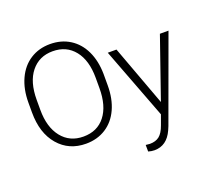

<svg xmlns="http://www.w3.org/2000/svg" viewBox="-151 -915 1453 1323"><g transform="rotate(-20 576.0 -254.0)"><path d="M61 0ZM615.2 -316.9Q615.2 -218.8 581.3 -144.5Q547.4 -70.3 484.4 -30.3Q421.4 9.8 338.9 9.8Q214.4 9.8 137.7 -79.3Q61 -168.5 61 -319.8V-393.1Q61 -490.2 95.5 -565.2Q129.9 -640.1 192.9 -680.4Q255.9 -720.7 337.9 -720.7Q419.9 -720.7 482.7 -681.2Q545.4 -641.6 579.6 -569.3Q613.8 -497.1 615.2 -401.9ZM555.2 -394Q555.2 -522.5 497.1 -595.2Q439 -668 337.9 -668Q238.8 -668 179.9 -595Q121.1 -522 121.1 -391.1V-316.9Q121.1 -190.4 179.7 -116.5Q238.3 -42.5 338.9 -42.5Q440.9 -42.5 498 -115.5Q555.2 -188.5 555.2 -318.8ZM920.4 -84 1074.7 -528.3H1137.7L912.1 89.8L900.4 117.2Q856.9 213.4 766.1 213.4Q745.1 213.4 721.2 206.5L720.7 158.2L751 161.1Q793.9 161.1 820.6 139.9Q847.2 118.7 865.7 66.9L891.6 -4.4L692.4 -528.3H756.3Z"/></g></svg>

Font: Roboto Light
Style: Regular
Weight: 300
Designer: Google
Version: Version 2.134; 2016; ttfautohint (v1.6)